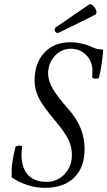

<svg xmlns="http://www.w3.org/2000/svg" viewBox="-20 -877 509 910"><path d="M263.2 -724.1Q248 -715.8 241 -728.3Q233.9 -740.7 248 -750L402.8 -856Q410.6 -860.4 421.6 -849.6Q432.6 -838.9 436 -826.2Q439.5 -813.5 433.1 -808.1ZM193.8 13.2Q110.4 13.2 35.2 -36.1V-70.8Q36.1 -111.8 53.2 -179.2Q54.7 -184.1 62.5 -185.8Q70.3 -187.5 77.6 -186.3Q85 -185.1 85 -183.1Q82 -156.7 82 -144Q82 -81.5 112.5 -48.3Q143.1 -15.1 200.2 -15.1Q251.5 -15.1 286.1 -51.8Q320.8 -88.4 320.8 -143.1Q320.8 -181.6 303.2 -217.3Q285.6 -252.9 240.2 -306.2Q184.1 -372.6 164.1 -411.9Q144 -451.2 144 -495.1Q144 -578.6 190.4 -627.7Q236.8 -676.8 313 -676.8Q367.7 -676.8 420.9 -651.9Q441.9 -642.1 469.2 -642.1Q464.8 -577.6 450.2 -512.2Q449.2 -506.3 440.9 -504.6Q432.6 -502.9 424.8 -505.1Q417 -507.3 417 -512.2Q417 -516.6 417.5 -527.3Q418 -538.1 418 -543Q418 -586.4 388.4 -616.2Q358.9 -646 315.9 -646Q271 -646 239.5 -611.6Q208 -577.1 208 -528.8Q208 -496.1 228.5 -459.2Q249 -422.4 301.8 -362.8Q344.7 -314 362.8 -267.8Q380.9 -221.7 380.9 -170.9Q380.9 -83.5 331.5 -35.2Q282.2 13.2 193.8 13.2Z"/></svg>

Font: Junicode SmCond
Style: Italic
Weight: 400
Width: 4
Italic angle: -11°
Designer: Peter S. Baker
Version: Version 2.206